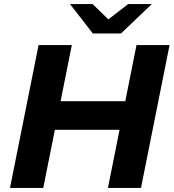

<svg xmlns="http://www.w3.org/2000/svg" viewBox="-20 -921 851 941"><path d="M811 -700 671 0H509L566 -285H249L192 0H29L169 -700H332L277 -425H594L649 -700ZM724 -901 573 -757H435L323 -901H434L511 -826L608 -901Z"/></svg>

Font: Idrija
Style: Bold Italic
Weight: 700
Italic angle: -11.3°
Designer: Julieta Ulanovsky
Foundry: Julieta Ulanovsky
Version: Version 7.200